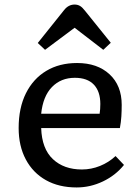

<svg xmlns="http://www.w3.org/2000/svg" viewBox="-20 -810 615 844"><path d="M317 14Q239 14 182 -18Q125 -50 93.5 -109Q62 -168 62 -247Q62 -336 94 -400Q126 -464 183.5 -498.5Q241 -533 319 -533Q408 -533 461.5 -483.5Q515 -434 515 -349Q515 -323 513.5 -298.5Q512 -274 507 -247H161Q164 -156 212.5 -110.5Q261 -65 340 -65Q381 -65 419.5 -80.5Q458 -96 488 -124L525 -85Q488 -39 432.5 -12.5Q377 14 317 14ZM161 -310H418Q421 -330 421 -353Q421 -408 392.5 -438Q364 -468 309 -468Q248 -468 208.5 -427.5Q169 -387 161 -310ZM178 -591 146 -621 262 -766Q281 -790 308 -790Q321 -790 331.5 -784Q342 -778 355 -761L467 -622L434 -591L308 -688Z"/></svg>

Font: Literata 7pt
Style: Regular
Weight: 400
Designer: Latin by Veronika Burian and Jose Scaglione. Greek by Irene Vlachou. Cyrillic by Vera Evstafieva.
Foundry: TypeTogether
Version: Version 3.002